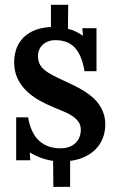

<svg xmlns="http://www.w3.org/2000/svg" viewBox="-20 -646 480 782"><path d="M226.1 -42Q246.1 -42 261.5 -47.6Q276.9 -53.2 287.4 -63.2Q297.9 -73.2 303.5 -87.2Q309.1 -101.1 309.1 -117.2Q309.1 -136.2 299.8 -149.4Q290.5 -162.6 275.6 -172.9Q260.7 -183.1 240.7 -191.4Q220.7 -199.7 199.7 -208.5Q167 -221.7 137.7 -238.5Q108.4 -255.4 86.2 -277.3Q64 -299.3 50.8 -327.9Q37.6 -356.4 37.6 -393.6Q37.6 -415.5 44.2 -439.5Q50.8 -463.4 67.6 -484.4Q84.5 -505.4 113.5 -519.5Q142.6 -533.7 187.5 -536.1V-626.5H257.8L256.8 -528.8Q290.5 -520 317.4 -500.5H317.9L315.4 -531.2H373V-356H324.2Q314 -418.9 285.9 -450.7Q257.8 -482.4 205.6 -482.4Q189.5 -482.4 176.5 -477.5Q163.6 -472.7 154.3 -464.1Q145 -455.6 139.9 -443.6Q134.8 -431.6 134.8 -418Q134.8 -400.4 140.6 -387.2Q146.5 -374 159.7 -362.5Q172.9 -351.1 194.6 -339.6Q216.3 -328.1 248.5 -313.5Q267.1 -304.7 286.1 -295.4Q305.2 -286.1 323 -274.9Q340.8 -263.7 356.4 -250.2Q372.1 -236.8 383.5 -220.2Q395 -203.6 401.9 -183.6Q408.7 -163.6 408.7 -139.2Q408.7 -109.9 399.2 -84.7Q389.6 -59.6 371.6 -40.3Q353.5 -21 326.9 -8.1Q300.3 4.9 265.6 9.3V115.2H197.3L196.3 9.3Q172.4 5.9 148.2 -2.7Q124 -11.2 101.6 -24.9H101.1L103.5 6.8H45.9V-168H94.7Q105 -104.5 138.9 -73.2Q172.9 -42 226.1 -42Z"/></svg>

Font: Parastoo Print
Style: Print-Bold
Weight: 700
Foundry: Saber Rastikerdar (saber.rastikerdar@gmail.com)
Version: Version 1.0.0-alpha3